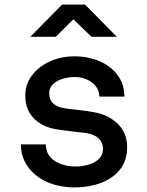

<svg xmlns="http://www.w3.org/2000/svg" viewBox="-20 -805 640 835"><path d="M306 10Q238 10 185 -13.5Q132 -37 101.5 -79.5Q71 -122 71 -177H179Q180 -130 217.5 -105.5Q255 -81 308 -81Q338 -81 365.5 -89Q393 -97 410.5 -114Q428 -131 428 -158Q428 -184 409.5 -202.5Q391 -221 356 -226Q324 -230 289.5 -234Q255 -238 224 -243Q163 -253 126.5 -291Q90 -329 90 -389Q90 -440 120 -478.5Q150 -517 198.5 -538.5Q247 -560 303 -560Q364 -560 413.5 -538.5Q463 -517 492 -477.5Q521 -438 521 -385H412Q411 -423 379.5 -446.5Q348 -470 304 -470Q279 -470 253.5 -462.5Q228 -455 211 -439.5Q194 -424 194 -399Q194 -344 262 -334Q281 -331 315 -327.5Q349 -324 388 -317Q450 -307 491.5 -267Q533 -227 533 -166Q533 -107 502 -68Q471 -29 419 -9.5Q367 10 306 10ZM112 -645 250 -785H350L488 -645H378L299 -721L223 -645Z"/></svg>

Font: Tiny SemiBold
Style: Regular
Weight: 600
Designer: Philipp Nurullin, Konstantin Bulenkov
Foundry: JetBrains
Version: Version 2.251; ttfautohint (v1.8.4.7-5d5b)